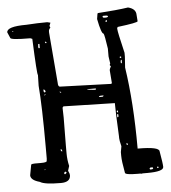

<svg xmlns="http://www.w3.org/2000/svg" viewBox="-50 -698 677 761"><g transform="rotate(-5 288.5 -317.0)"><path d="M487.3 -652.3Q518.6 -644.5 518.6 -620.1L520.5 -594.7Q520.5 -588.9 440.4 -579.1L437.5 -575.2V-571.3Q437.5 -560.5 458 -474.6V-459L455.1 -416Q476.6 -275.4 476.6 -91.8H478.5Q562.5 -91.8 562.5 -73.2Q571.3 -23.4 571.3 -10.7Q571.3 7.8 506.8 7.8H488.3L483.4 8.8L478.5 7.8H467.8Q418 7.8 418 -1Q409.2 -47.9 409.2 -69.3V-84L413.1 -105.5V-107.4Q407.2 -130.9 407.2 -139.6V-146.5Q402.3 -242.2 402.3 -279.3H400.4L198.2 -284.2L194.3 -279.3L195.3 -240.2L194.3 -129.9V-96.7Q194.3 -72.3 200.2 -46.9L194.3 -28.3Q200.2 -16.6 200.2 -10.7Q200.2 17.6 162.1 17.6Q96.7 17.6 79.1 5.9Q43 -3.9 43 -23.4L50.8 -65.4Q54.7 -68.4 64.5 -68.4H89.8Q113.3 -68.4 113.3 -74.2L114.3 -84V-131.8Q114.3 -291 107.4 -374L108.4 -417Q104.5 -417 98.6 -561.5L90.8 -564.5H89.8Q11.7 -564.5 11.7 -573.2L2 -595.7Q2 -619.1 80.1 -619.1Q125 -622.1 163.1 -622.1L175.8 -619.1L170.9 -606.4L173.8 -599.6Q167 -592.8 167 -585.9V-580.1L183.6 -379.9Q183.6 -363.3 191.4 -363.3L395.5 -356.4L397.5 -360.4L393.6 -410.2Q393.6 -416 399.4 -425.8L395.5 -430.7V-432.6L397.5 -436.5V-438.5L393.6 -465.8V-497.1Q385.7 -551.8 381.8 -557.6Q373 -557.6 361.3 -617.2Q364.3 -640.6 366.2 -640.6Q442.4 -645.5 487.3 -652.3ZM385.7 -627.9 383.8 -626V-624Q384.8 -620.1 390.6 -620.1H395.5Q404.3 -620.1 405.3 -624Q404.3 -627.9 397.5 -627.9ZM395.5 -609.4 393.6 -606.4V-604.5L395.5 -602.5L399.4 -604.5V-609.4ZM26.4 -595.7 24.4 -599.6 22.5 -597.7V-595.7ZM149.4 -545.9H147.5V-543L149.4 -540H153.3V-543ZM125 -539.1H120.1L119.1 -527.3L120.1 -522.5H125V-531.2V-532.2ZM440.4 -461.9 437.5 -460V-457L440.4 -455.1L443.4 -457V-460ZM439.5 -438.5 440.4 -434.6H443.4L444.3 -437.5V-446.3L443.4 -448.2Q439.5 -448.2 439.5 -438.5ZM127 -357.4H125V-353.5Q125 -346.7 128.9 -345.7H129.9L132.8 -347.7Q132.8 -354.5 127 -357.4ZM190.4 -343.8H188.5V-341.8L191.4 -338.9H194.3V-339.8ZM331.1 -343.8H298.8V-341.8L325.2 -338.9H331.1L333 -341.8ZM128.9 -337.9 127 -335.9V-334H128.9L131.8 -336.9V-337.9ZM341.8 -309.6 342.8 -308.6H356.4L360.4 -311.5L359.4 -313.5H351.6Q342.8 -313.5 341.8 -309.6ZM409.2 -250 407.2 -247.1V-244.1L410.2 -241.2H412.1V-247.1ZM409.2 -235.4 407.2 -233.4V-222.7H409.2L412.1 -224.6V-233.4ZM439.5 -114.3 434.6 -118.2V-111.3L436.5 -109.4L439.5 -111.3ZM175.8 -115.2H171.9V-114.3Q172.9 -107.4 175.8 -107.4H178.7ZM105.5 -41H101.6V-39.1H105.5ZM181.6 -25.4 177.7 -20.5V-19.5L180.7 -15.6H181.6L187.5 -20.5V-22.5L184.6 -25.4ZM548.8 -13.7 546.9 -12.7V-8.8H552.7V-12.7L549.8 -13.7ZM520.5 -12.7 516.6 -8.8 518.6 -4.9H523.4Q530.3 -4.9 531.2 -8.8L529.3 -12.7Z"/></g></svg>

Font: Love Ya Like A Sister
Style: Regular
Weight: 400
Designer: Kimberly Geswein
Foundry: Kimberly Geswein
Version: Version 1.002 2007